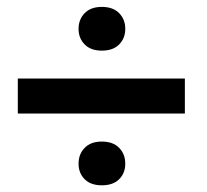

<svg xmlns="http://www.w3.org/2000/svg" viewBox="-20 -620 611 568"><path d="M526.9 -284.2H32.7V-387.7H526.9ZM281.2 -599.6Q314.5 -599.6 332.5 -581.1Q350.6 -562.5 350.6 -534.7Q350.6 -506.8 332.5 -488.5Q314.5 -470.2 281.2 -470.2Q248.5 -470.2 230.5 -488.5Q212.4 -506.8 212.4 -534.7Q212.4 -562.5 230.5 -581.1Q248.5 -599.6 281.2 -599.6ZM212.4 -135.7Q212.4 -164.1 230.5 -182.6Q248.5 -201.2 281.2 -201.2Q314.5 -201.2 332.5 -182.6Q350.6 -164.1 350.6 -135.7Q350.6 -107.9 332.5 -89.8Q314.5 -71.8 281.2 -71.8Q248.5 -71.8 230.5 -89.8Q212.4 -107.9 212.4 -135.7Z"/></svg>

Font: Vazir Medium UI
Style: Medium-UI
Weight: 500
Designer: Saber Rastikerdar
Foundry: Saber Rastikerdar
Version: Version 30.0.0